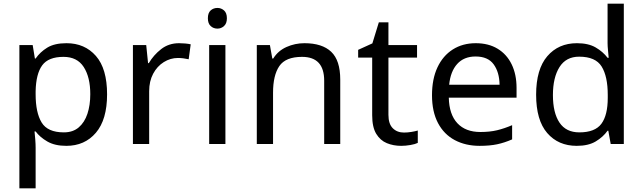

<svg xmlns="http://www.w3.org/2000/svg" viewBox="-20 -780 3484 1040"><path d="M340 -546Q439 -546 499.5 -477Q560 -408 560 -269Q560 -132 499.5 -61Q439 10 339 10Q277 10 236.5 -13.5Q196 -37 173 -68H167Q169 -51 171 -25Q173 1 173 20V240H85V-536H157L169 -463H173Q197 -498 236 -522Q275 -546 340 -546ZM324 -472Q242 -472 208.5 -426Q175 -380 173 -286V-269Q173 -170 205.5 -116.5Q238 -63 326 -63Q375 -63 406.5 -90Q438 -117 453.5 -163.5Q469 -210 469 -270Q469 -362 433.5 -417Q398 -472 324 -472Z M950 -546Q965 -546 982.5 -544.5Q1000 -543 1013 -540L1002 -459Q989 -462 973.5 -464Q958 -466 944 -466Q903 -466 867 -443.5Q831 -421 809.5 -380.5Q788 -340 788 -286V0H700V-536H772L782 -438H786Q812 -482 853 -514Q894 -546 950 -546Z M1158 -737Q1178 -737 1193.5 -723.5Q1209 -710 1209 -681Q1209 -653 1193.5 -639Q1178 -625 1158 -625Q1136 -625 1121 -639Q1106 -653 1106 -681Q1106 -710 1121 -723.5Q1136 -737 1158 -737ZM1201 -536V0H1113V-536Z M1629 -546Q1725 -546 1774 -499.5Q1823 -453 1823 -349V0H1736V-343Q1736 -472 1616 -472Q1527 -472 1493 -422Q1459 -372 1459 -278V0H1371V-536H1442L1455 -463H1460Q1486 -505 1532 -525.5Q1578 -546 1629 -546Z M2168 -62Q2188 -62 2209 -65.5Q2230 -69 2243 -73V-6Q2229 1 2203 5.5Q2177 10 2153 10Q2111 10 2075.5 -4.5Q2040 -19 2018 -55Q1996 -91 1996 -156V-468H1920V-510L1997 -545L2032 -659H2084V-536H2239V-468H2084V-158Q2084 -109 2107.5 -85.5Q2131 -62 2168 -62Z M2557 -546Q2626 -546 2675.5 -516Q2725 -486 2751.5 -431.5Q2778 -377 2778 -304V-251H2411Q2413 -160 2457.5 -112.5Q2502 -65 2582 -65Q2633 -65 2672.5 -74.5Q2712 -84 2754 -102V-25Q2713 -7 2673 1.5Q2633 10 2578 10Q2502 10 2443.5 -21Q2385 -52 2352.5 -113.5Q2320 -175 2320 -264Q2320 -352 2349.5 -415Q2379 -478 2432.5 -512Q2486 -546 2557 -546ZM2556 -474Q2493 -474 2456.5 -433.5Q2420 -393 2413 -321H2686Q2685 -389 2654 -431.5Q2623 -474 2556 -474Z M3104 10Q3004 10 2944 -59.5Q2884 -129 2884 -267Q2884 -405 2944.5 -475.5Q3005 -546 3105 -546Q3167 -546 3206.5 -523Q3246 -500 3271 -467H3277Q3276 -480 3273.5 -505.5Q3271 -531 3271 -546V-760H3359V0H3288L3275 -72H3271Q3247 -38 3207 -14Q3167 10 3104 10ZM3118 -63Q3203 -63 3237.5 -109.5Q3272 -156 3272 -250V-266Q3272 -366 3239 -419.5Q3206 -473 3117 -473Q3046 -473 3010.5 -416.5Q2975 -360 2975 -265Q2975 -169 3010.5 -116Q3046 -63 3118 -63Z"/></svg>

Font: Noto Sans Carian
Style: Regular
Weight: 400
Designer: Monotype Design Team
Foundry: Monotype Imaging Inc.
Version: Version 2.002; ttfautohint (v1.8.4.7-5d5b)